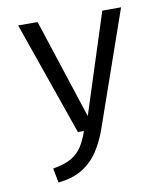

<svg xmlns="http://www.w3.org/2000/svg" viewBox="-84 -611 783 899"><g transform="rotate(-10 307.5 -161.5)"><path d="M552.3 -540 362.6 3.6Q343.6 58.5 314.6 104.1Q285.6 149.7 239.2 179.7Q192.8 209.7 121.5 216.9L108.2 148.2Q164.1 139 196.4 120Q228.7 101 247.4 71.5Q266.2 42.1 280.5 0H251.8L63.1 -540H155.4L310.3 -65.6L463.1 -540Z"/></g></svg>

Font: FiraCode Nerd Font Mono
Style: Regular
Weight: 400
Monospace: yes
Designer: Carrois Corporate, Edenspiekermann AG, Nikita Prokopov
Foundry: Carrois Corporate, Edenspiekermann AG, Nikita Prokopov
Version: Version 6.002;Nerd Fonts 3.4.0